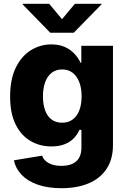

<svg xmlns="http://www.w3.org/2000/svg" viewBox="-20 -784 674 1019"><path d="M306.6 214.8Q233.9 214.8 180.7 196.3Q127.4 177.7 95.2 144.3Q63 110.8 53.7 66.9L203.6 42Q208.5 57.1 221.4 69.3Q234.4 81.5 255.4 88.9Q276.4 96.2 306.2 96.2Q356.9 96.2 384.5 72.3Q412.1 48.3 412.1 -1V-94.7H401.4Q390.6 -69.3 370.8 -49.3Q351.1 -29.3 321.8 -18.1Q292.5 -6.8 252.9 -6.8Q191.9 -6.8 142.1 -35.6Q92.3 -64.5 63 -123.3Q33.7 -182.1 33.7 -271.5Q33.7 -363.8 64 -425.3Q94.2 -486.8 144 -517.6Q193.8 -548.3 252.4 -548.3Q294.4 -548.3 324.7 -534.4Q355 -520.5 375.5 -498.3Q396 -476.1 407.7 -450.7H411.6V-541H579.6V-14.6Q579.6 61.5 545.2 112.8Q510.7 164.1 449.5 189.5Q388.2 214.8 306.6 214.8ZM309.6 -132.8Q342.3 -132.8 365.2 -149.4Q388.2 -166 400.6 -197.5Q413.1 -229 413.1 -272.5Q413.1 -316.4 400.6 -348.4Q388.2 -380.4 365.2 -397.9Q342.3 -415.5 309.6 -415.5Q276.9 -415.5 254.2 -397.7Q231.4 -379.9 219.7 -347.9Q208 -315.9 208 -272.5Q208 -229 219.7 -197.5Q231.4 -166 254.2 -149.4Q276.9 -132.8 309.6 -132.8ZM241.2 -763.7 309.1 -682.1 377.4 -763.7H518.6V-760.7L371.6 -610.4H246.6L100.1 -760.7V-763.7Z"/></svg>

Font: Inter 17pt ExtraBold
Style: Regular
Weight: 800
Version: Version 4.001;git-66647c0bb